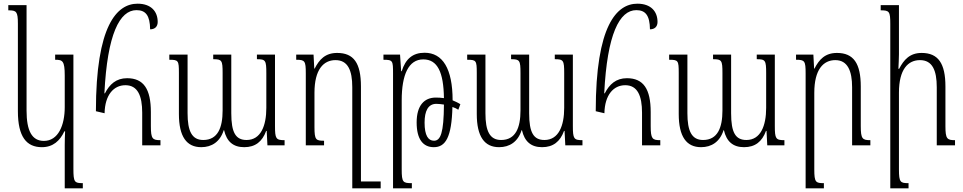

<svg xmlns="http://www.w3.org/2000/svg" viewBox="-20 -788 5223 1041"><path d="M331 233H429V205C384 205 378 200 378 127V-492H279V-464C319 -464 331 -459 331 -378V-207C331 -109 296 -24 218 -24C153 -24 124 -79 124 -188V-760H25V-732C69 -732 77 -726 77 -659V-185C77 -46 124 10 207 10C268 10 305 -25 329 -76H333C332 -54 331 -25 331 -3Z M547 -174C549 -273 596 -326 660 -326C727 -326 751 -268 751 -177V0H850V-28C807 -28 798 -35 798 -104V-180C798 -305 759 -364 669 -364C610 -364 574 -331 549 -282H546C562 -604 629 -733 720 -733C770 -733 793 -704 794 -629C819 -629 835 -643 835 -669C835 -726 799 -768 726 -768C614 -768 500 -651 500 -185Z M1373 -492V-467C1420 -467 1424 -461 1424 -391V-203C1424 -106 1394 -29 1317 -29C1258 -29 1234 -69 1234 -174V-492H1136V-467C1183 -467 1187 -461 1187 -392V-189C1187 -96 1161 -29 1082 -29C1020 -29 997 -78 997 -174V-492H898V-464C947 -464 950 -460 950 -393V-170C950 -47 992 10 1071 10C1128 10 1173 -19 1193 -82H1195C1209 -21 1244 10 1304 10C1364 10 1402 -20 1423 -78H1426L1430 0H1523V-28C1476 -28 1471 -36 1471 -105V-492Z M1808 -501C1743 -501 1711 -465 1686 -416H1684L1680 -492H1586V-464C1633 -464 1638 -458 1638 -390V0H1737V-25C1693 -25 1685 -29 1685 -99V-285C1685 -411 1734 -462 1799 -462C1866 -462 1890 -407 1890 -315V233H2044V196H1937V-319C1937 -446 1898 -501 1808 -501Z M2111 233H2213V205C2165 205 2158 201 2158 131V-244C2158 -383 2195 -466 2275 -466C2352 -466 2385 -397 2387 -256C2373 -258 2358 -259 2343 -259C2280 -259 2239 -216 2239 -124C2239 -34 2273 10 2332 10C2396 10 2429 -44 2433 -208C2445 -204 2456 -199 2465 -193L2476 -223C2462 -232 2448 -238 2434 -244C2434 -416 2380 -502 2282 -502C2218 -502 2179 -469 2158 -402H2155L2149 -492H2059V-464C2110 -464 2111 -459 2111 -390ZM2282 -123C2282 -186 2301 -225 2346 -225C2359 -225 2373 -223 2387 -221C2386 -68 2369 -25 2333 -25C2302 -25 2282 -53 2282 -123Z M2988 -492V-467C3035 -467 3039 -461 3039 -391V-203C3039 -106 3009 -29 2932 -29C2873 -29 2849 -69 2849 -174V-492H2751V-467C2798 -467 2802 -461 2802 -392V-189C2802 -96 2776 -29 2697 -29C2635 -29 2612 -78 2612 -174V-492H2513V-464C2562 -464 2565 -460 2565 -393V-170C2565 -47 2607 10 2686 10C2743 10 2788 -19 2808 -82H2810C2824 -21 2859 10 2919 10C2979 10 3017 -20 3038 -78H3041L3045 0H3138V-28C3091 -28 3086 -36 3086 -105V-492Z M3257 -174C3259 -273 3306 -326 3370 -326C3437 -326 3461 -268 3461 -177V0H3560V-28C3517 -28 3508 -35 3508 -104V-180C3508 -305 3469 -364 3379 -364C3320 -364 3284 -331 3259 -282H3256C3272 -604 3339 -733 3430 -733C3480 -733 3503 -704 3504 -629C3529 -629 3545 -643 3545 -669C3545 -726 3509 -768 3436 -768C3324 -768 3210 -651 3210 -185Z M4083 -492V-467C4130 -467 4134 -461 4134 -391V-203C4134 -106 4104 -29 4027 -29C3968 -29 3944 -69 3944 -174V-492H3846V-467C3893 -467 3897 -461 3897 -392V-189C3897 -96 3871 -29 3792 -29C3730 -29 3707 -78 3707 -174V-492H3608V-464C3657 -464 3660 -460 3660 -393V-170C3660 -47 3702 10 3781 10C3838 10 3883 -19 3903 -82H3905C3919 -21 3954 10 4014 10C4074 10 4112 -20 4133 -78H4136L4140 0H4233V-28C4186 -28 4181 -36 4181 -105V-492Z M4699 -28C4656 -28 4647 -35 4647 -104V-319C4647 -444 4608 -501 4518 -501C4453 -501 4421 -465 4396 -416H4394L4390 -492H4296V-464C4343 -464 4348 -458 4348 -390V233H4447V205C4403 205 4395 201 4395 131V-285C4395 -411 4444 -462 4509 -462C4576 -462 4600 -403 4600 -315V0H4699Z M5158 -28C5115 -28 5106 -35 5106 -104V-319C5106 -444 5067 -501 4977 -501C4912 -501 4880 -463 4855 -415H4851C4852 -441 4854 -467 4854 -494V-760H4755V-732C4802 -732 4807 -726 4807 -658V233H4906V205C4862 205 4854 201 4854 131V-286C4854 -412 4903 -462 4968 -462C5035 -462 5059 -407 5059 -315V0H5158Z"/></svg>

Font: Noto Serif Armenian ExtraCondensed Light
Style: Regular
Weight: 300
Width: 2
Designer: Monotype Design Team
Foundry: Monotype Imaging Inc.
Version: Version 2.008